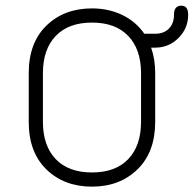

<svg xmlns="http://www.w3.org/2000/svg" viewBox="-20 -660 694 688"><path d="M133.8 -397.5V-223.6Q133.8 -137.7 179.7 -89.8Q225.6 -42 309.6 -42Q393.6 -42 439.5 -89.8Q485.4 -137.7 485.4 -223.6V-397.5Q485.4 -483.4 439.5 -531.2Q393.6 -579.1 309.6 -579.1Q225.6 -579.1 179.7 -531.2Q133.8 -483.4 133.8 -397.5ZM83 -222.7V-398.4Q83 -506.8 146.5 -568.4Q210 -629.9 309.6 -629.9Q369.1 -629.9 418 -606.4Q466.8 -583 497.1 -539.1H536.1Q567.4 -539.1 585.4 -557.6Q603.5 -576.2 603.5 -607.4Q603.5 -639.6 629.9 -639.6Q654.3 -639.6 654.3 -607.4Q654.3 -558.6 619.6 -523.9Q585 -489.3 536.1 -489.3H521.5Q536.1 -448.2 536.1 -398.4V-222.7Q536.1 -115.2 472.7 -53.2Q409.2 8.8 309.6 8.8Q210 8.8 146.5 -52.7Q83 -114.3 83 -222.7Z"/></svg>

Font: Jura
Style: Book
Weight: 400
Version: Version 2.3